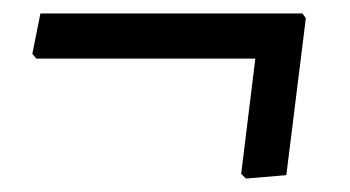

<svg xmlns="http://www.w3.org/2000/svg" viewBox="-20 -317 520 285"><path d="M429 -297 434 -290 405 -57 345 -52 338 -59 359 -230H34L28 -237L40 -297Z"/></svg>

Font: Alegreya Sans Medium
Style: Italic
Weight: 500
Italic angle: -7°
Designer: Juan Pablo del Peral
Foundry: Huerta Tipografica
Version: Version 2.007